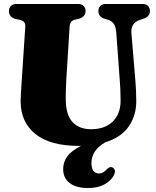

<svg xmlns="http://www.w3.org/2000/svg" viewBox="-20 -720 784 968"><path d="M584 -312 566 -558Q562.5 -609.5 524 -620.5L510 -624.5Q476 -634 476 -664.5Q476 -680 485.8 -690Q495.5 -700 513.5 -700H698Q716.5 -700 726.2 -690Q736 -680 736 -664.5Q736 -636 702 -625L688 -620.5Q638 -605 642.5 -552.5L662.5 -314.5Q664.5 -288 665.8 -262.5Q667 -237 667 -209.5Q667 -138 629.2 -82.8Q591.5 -27.5 510.5 -2.5Q441 38 441 102Q441 129.5 451.5 142Q462 154.5 478.5 154.5Q490.5 154.5 500.2 148.8Q510 143 519 133Q525.5 126.5 531.5 123.8Q537.5 121 545.5 123.5Q553 126 557.8 135.8Q562.5 145.5 555 161.5Q542 189.5 508 208.8Q474 228 425 228Q363.5 228 331 202.8Q298.5 177.5 298.5 132.5Q298.5 97 319.2 68.5Q340 40 389 15Q383.5 15.5 378 15.5Q232 15.5 158 -44.8Q84 -105 84 -209.5Q84 -227.5 86 -259.8Q88 -292 90.5 -327L107.5 -585.5Q108 -600.5 102 -608.2Q96 -616 79.5 -620L60 -624Q25 -633 25 -664.5Q25 -680 35 -690Q45 -700 63.5 -700H373.5Q391.5 -700 401.5 -690Q411.5 -680 411.5 -664.5Q411.5 -634.5 376.5 -625L355.5 -620Q332.5 -614 331 -586L314.5 -322.5Q312.5 -291.5 312 -266Q311.5 -240.5 311.5 -223Q311.5 -141 345.5 -104.8Q379.5 -68.5 439 -68.5Q508.5 -68.5 548.2 -107Q588 -145.5 588 -212.5Q588 -247 586.8 -269Q585.5 -291 584 -312Z"/></svg>

Font: Fraunces 72pt Soft Black
Style: Regular
Weight: 900
Version: Version 1.000;[b76b70a41]